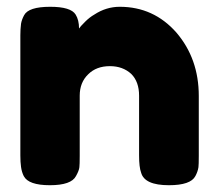

<svg xmlns="http://www.w3.org/2000/svg" viewBox="-20 -547 646 566"><path d="M333 -527Q293 -527 258 -504Q244 -496 231 -483Q216 -468 213 -463Q213 -488 203 -504Q189 -527 128 -527Q64 -527 51 -502Q44 -489 42 -477Q40 -461 40 -443V-89Q40 -69 42 -55Q44 -40 50 -28Q64 -1 127 -1Q190 -1 204 -28Q213 -44 214 -54Q215 -61 215 -88V-265Q215 -304 240 -328Q264 -352 304 -352Q342 -352 367 -329Q390 -306 390 -265V-89Q390 -54 396 -38Q406 -1 478 -1Q542 -1 556 -28Q563 -41 565 -54Q566 -61 566 -88V-264Q566 -374 500 -451Q433 -527 333 -527Z"/></svg>

Font: FredokaOneMacrons
Style: Regular
Weight: 500
Designer: ""
Foundry: ""
Version: ""